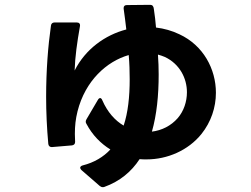

<svg xmlns="http://www.w3.org/2000/svg" viewBox="-20 -703 1040 795"><path d="M194 -94H195L278 -101C286 -102 291 -107 291 -115V-116L290 -148C290 -182 293 -210 301 -242C333 -369 422 -449 513 -475C516 -440 517 -407 517 -375C517 -302 510 -237 492 -183C456 -204 425 -239 404 -287C402 -293 398 -297 395 -297C391 -297 388 -294 385 -289L338 -209C336 -206 335 -202 335 -199C335 -196 336 -193 338 -190C363 -143 397 -109 437 -84C408 -53 370 -30 322 -18C315 -16 312 -12 312 -8C312 -6 314 -2 317 1L393 67C397 70 401 72 405 72C407 72 410 72 412 71C476 48 524 8 558 -44C568 -43 577 -43 587 -43C673 -43 759 -80 814 -148C854 -198 874 -258 874 -319C874 -417 822 -515 723 -561C692 -576 659 -585 626 -589C624 -614 621 -640 617 -666C616 -677 611 -683 602 -683L505 -682C496 -682 492 -677 492 -670V-667C496 -637 500 -609 503 -581C415 -558 334 -500 289 -411C291 -469 299 -526 311 -594C313 -604 308 -610 298 -610H206C197 -610 192 -605 191 -597C179 -513 171 -412 171 -302C171 -239 174 -173 180 -107C181 -99 186 -94 194 -94ZM609 -158C629 -228 637 -308 637 -395C637 -422 636 -449 634 -477C644 -474 654 -471 663 -467C724 -438 754 -379 754 -321C754 -282 741 -243 716 -214C688 -182 650 -163 609 -158Z"/></svg>

Font: LINE Seed JP App_OTF Bold
Style: Regular
Weight: 700
Designer: LINE & Fontrix & Fontworks
Version: Version 1.009